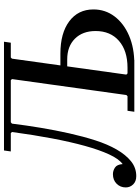

<svg xmlns="http://www.w3.org/2000/svg" viewBox="113 -824 720 987"><g transform="rotate(-90 473.5 -330.0)"><path d="M504 0 532 -35H619Q707 -35 757.5 -79Q808 -123 808 -199Q808 -266 768.5 -305.5Q729 -345 662 -345H561L566 -380H692Q797 -380 858 -334.5Q919 -289 919 -210Q919 -149 883 -101.5Q847 -54 784 -27Q721 0 639 0ZM189 -635 194 -670H583L578 -635ZM62 10Q35 10 19.5 -6Q4 -22 4 -44Q4 -72 23 -91Q42 -110 72 -110Q90 -110 106 -99.5Q122 -89 124 -60Q151 -80 174 -130Q197 -180 217.5 -254Q238 -328 256 -423Q274 -518 289 -629L283 -635H339L332 -629Q323 -556 310.5 -481Q298 -406 282 -334.5Q266 -263 246 -200.5Q226 -138 199 -91Q172 -44 138.5 -17Q105 10 62 10ZM672 -635 666 -629 584 -41 590 -35H664L659 0H393L398 -35H473L479 -41L561 -629L555 -635H482L487 -670H753L748 -635Z"/></g></svg>

Font: Brygada 1918 Medium
Style: Italic
Weight: 500
Italic angle: -8°
Designer: Mateusz Machalski | Borys Kosmynka | Przemek Hoffer
Foundry: NIEPODLEGLA 2018
Version: Version 3.006